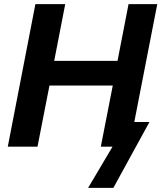

<svg xmlns="http://www.w3.org/2000/svg" viewBox="-20 -708 779 927"><path d="M701.7 -119.1 527.3 199.2H405.3L523.4 0H466.8L524.4 -294.9H218.8L161.1 0H17.6L150.9 -688H294.9L241.7 -414.1H547.4L600.6 -688H739.3L628.4 -119.1Z"/></svg>

Font: Arimo
Style: Bold Italic
Weight: 700
Italic angle: -12°
Designer: Steve Matteson
Foundry: Monotype Imaging Inc.
Version: Version 1.33